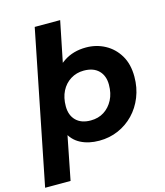

<svg xmlns="http://www.w3.org/2000/svg" viewBox="-154 -842 977 1137"><g transform="rotate(-15 335.0 -274.0)"><path d="M-20 194 167 -742H323L260 -431L218 -271L197 -115L136 194ZM363 8Q298 8 249.5 -17Q201 -42 177 -94.5Q153 -147 160 -230Q166 -326 199.5 -397Q233 -468 291 -507Q349 -546 428 -546Q491 -546 544 -517.5Q597 -489 629 -435.5Q661 -382 661 -305Q661 -238 638 -180.5Q615 -123 574.5 -81Q534 -39 480 -15.5Q426 8 363 8ZM345 -121Q392 -121 427 -143.5Q462 -166 482.5 -205.5Q503 -245 503 -298Q503 -353 471 -385Q439 -417 380 -417Q335 -417 299 -394.5Q263 -372 243 -332.5Q223 -293 223 -240Q223 -185 255 -153Q287 -121 345 -121Z"/></g></svg>

Font: MOST Montserrat
Style: Bold Italic
Weight: 700
Italic angle: -11.3°
Designer: Julieta Ulanovsky
Foundry: Julieta Ulanovsky
Version: Version 8.000;March 11, 2024;FontCreator 15.0.0.2926 64-bit